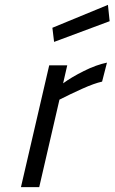

<svg xmlns="http://www.w3.org/2000/svg" viewBox="-20 -768 470 788"><path d="M182 -500H256L239 -426Q273 -451 324 -476.5Q375 -502 419 -511L399 -433Q367 -426 318 -404Q269 -382 224 -359L141 0H66ZM195 -654 423 -748 430 -681 202 -596Z"/></svg>

Font: Cairo
Style: Italic
Weight: 400
Italic angle: -13°
Designer: Mohamed Gaber, Accademia di Belle Arti di Urbino and others
Foundry: Kief Type Foundry, Accademia di Belle Arti di Urbino and others
Version: Version 3.011